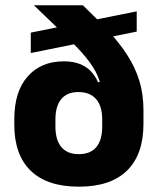

<svg xmlns="http://www.w3.org/2000/svg" viewBox="-20 -680 587 714"><path d="M273.4 14.2Q155.7 14.2 94.5 -44.8Q33.2 -103.9 33.2 -216.1V-236.8Q33.2 -339.5 82.9 -395.7Q132.6 -451.9 216.8 -451.9Q252.3 -451.9 277.2 -441.9Q302.1 -431.8 318.4 -414.4Q334.8 -396.9 344.6 -374.5L390.1 -376.6L360.1 -235.3Q360.1 -260.3 354.4 -279.4Q348.6 -298.4 337.5 -311.3Q326.4 -324.2 309.8 -331Q293.2 -337.7 271.4 -337.7Q229.5 -337.7 207.8 -311.5Q186.1 -285.3 186.1 -235.3V-209.4Q186.1 -158.9 208.4 -132.8Q230.7 -106.7 273.1 -106.7Q315.9 -106.7 338 -132.8Q360.1 -158.9 360.1 -209.4Q360.1 -224.5 360.1 -243.8Q360.1 -263 360.1 -284.8Q359.3 -301.3 358.2 -315.4Q357.2 -329.5 356.3 -345.4Q353.3 -381 335.3 -414.1Q317.3 -447.3 285.4 -483.1Q253.6 -518.8 208.5 -561.9Q163.5 -604.9 106.3 -660.1V-660.3H288.2Q341.9 -609.1 383.8 -563.7Q425.8 -518.4 454.5 -473.3Q483.3 -428.3 498.4 -378.9Q513.5 -329.5 513.5 -270.2V-219.6Q513.5 -105.6 452.5 -45.7Q391.6 14.2 273.4 14.2ZM94.5 -482.8V-558.7L488.4 -637.7V-562.5Z"/></svg>

Font: Anek Odia Medium
Style: Regular
Weight: 500
Designer: Yesha Goshar & Mahesh Sahu (Odia), Yesha Goshar (Latin)
Foundry: Ek Type
Version: Version 1.003